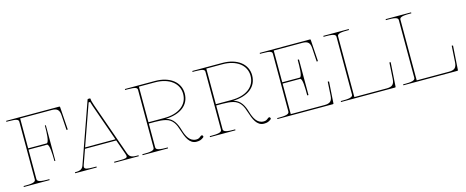

<svg xmlns="http://www.w3.org/2000/svg" viewBox="-34 -985 3541 1458"><g transform="rotate(-15 1737.0 -256.0)"><path d="M22.5 -520V-512.5H42.5C108.5 -512.5 117.5 -502.5 117.5 -487V-35.5C117.5 -21 111 -7.5 42.5 -7.5H22.5V0H225V-7.5H205C136.5 -7.5 130 -21 130 -35.5V-265H275C295 -265 297.5 -184 297.5 -140V-130H305V-410H297.5V-400C297.5 -359 295 -275 275 -275H130V-510H376.5C420.5 -510 437 -495.5 440 -451.5L447.5 -334.5L457.5 -335.5L445.5 -515.5C445.5 -517 444 -520 440.5 -520Z M549.5 -170 664 -493.5H675.5C675.5 -491 677.5 -485 686 -460L788 -170ZM426 0H595.5V-7.5H575C523.5 -7.5 501.5 -11 501.5 -29C501.5 -32.5 502.5 -36.5 504 -41.5L546 -160H791.5L831.5 -47C834.5 -37.5 837 -30.5 837 -25C837 -11.5 824.5 -7.5 784 -7.5H734V0H926V-7.5H909C869.5 -7.5 854.5 -17.5 843.5 -49L697.5 -463C687 -492.5 685 -505 685 -515C685 -517 683.5 -520 680 -520H666.5C665 -520 663 -519 662 -516.5L495 -44.5C485.5 -17.5 471 -7.5 428 -7.5H426Z M956 -520V-512.5H976C1042 -512.5 1051 -503 1051 -487.5V-35C1051 -20.5 1044.5 -7.5 976 -7.5H956V0H1156V-7.5H1138.5C1070 -7.5 1063.5 -20.5 1063.5 -35V-220H1114C1145.5 -220 1172.5 -217.5 1195 -212C1250 -198.5 1268.5 -154 1282.5 -108.5C1300.5 -51.5 1323 7.5 1379 7.5C1404 7.5 1417 2.5 1434 -10.5C1437 -12.5 1438.5 -15.5 1438.5 -18.5C1438.5 -20.5 1437.5 -23 1436 -25C1434 -28 1431 -29.5 1428 -29.5C1426 -29.5 1423 -28.5 1421 -27C1406.5 -15.5 1400.5 -9.5 1381.5 -9.5C1329.5 -9.5 1307 -57.5 1291.5 -110C1277.5 -157.5 1255 -206.5 1198 -221C1311.5 -225 1386.5 -278 1386.5 -370.5C1386.5 -460 1308.5 -520 1192 -520ZM1187 -230H1063.5V-510H1190.5C1300.5 -510 1374 -454 1374 -370.5C1374 -283.5 1300.5 -230 1187 -230Z M1486 -520V-512.5H1506C1572 -512.5 1581 -503 1581 -487.5V-35C1581 -20.5 1574.5 -7.5 1506 -7.5H1486V0H1686V-7.5H1668.5C1600 -7.5 1593.5 -20.5 1593.5 -35V-220H1644C1675.5 -220 1702.5 -217.5 1725 -212C1780 -198.5 1798.5 -154 1812.5 -108.5C1830.5 -51.5 1853 7.5 1909 7.5C1934 7.5 1947 2.5 1964 -10.5C1967 -12.5 1968.5 -15.5 1968.5 -18.5C1968.5 -20.5 1967.5 -23 1966 -25C1964 -28 1961 -29.5 1958 -29.5C1956 -29.5 1953 -28.5 1951 -27C1936.5 -15.5 1930.5 -9.5 1911.5 -9.5C1859.5 -9.5 1837 -57.5 1821.5 -110C1807.5 -157.5 1785 -206.5 1728 -221C1841.5 -225 1916.5 -278 1916.5 -370.5C1916.5 -460 1838.5 -520 1722 -520ZM1717 -230H1593.5V-510H1720.5C1830.5 -510 1904 -454 1904 -370.5C1904 -283.5 1830.5 -230 1717 -230Z M2458.5 -175.5 2452 -68.5C2449.5 -26 2434 -10 2388.5 -10H2123.5V-250H2261C2281 -250 2281 -169 2281 -125V-115H2291V-395H2281V-385C2281 -344 2281 -260 2261 -260H2123.5V-510H2347C2391 -510 2407.5 -495.5 2410.5 -451.5L2417 -344.5L2427 -345.5L2416 -515.5C2416 -517 2414.5 -520 2411 -520H2016V-512.5H2036C2102 -512.5 2111 -503 2111 -487.5V-35.5C2111 -21 2104.5 -7.5 2036 -7.5H2016V0H2452.5C2454 0 2457.5 -1 2457.5 -4.5L2468.5 -174.5Z M2516 -520V-512.5H2536C2602 -512.5 2611 -501.5 2611 -486V-35.5C2611 -21 2604.5 -7.5 2536 -7.5H2516V0H2941C2942.5 0 2946 -1 2946 -4.5L2958.5 -194.5L2948.5 -195.5L2940.5 -68.5C2937.5 -26 2922.5 -10 2877 -10H2623.5V-486C2623.5 -501.5 2632.5 -512.5 2698.5 -512.5H2716V-520Z M3006 -520V-512.5H3026C3092 -512.5 3101 -501.5 3101 -486V-35.5C3101 -21 3094.5 -7.5 3026 -7.5H3006V0H3431C3432.5 0 3436 -1 3436 -4.5L3448.5 -194.5L3438.5 -195.5L3430.5 -68.5C3427.5 -26 3412.5 -10 3367 -10H3113.5V-486C3113.5 -501.5 3122.5 -512.5 3188.5 -512.5H3206V-520Z"/></g></svg>

Font: ZnikomitSC
Style: Regular
Weight: 100
Designer: gluk
Foundry: gluk
Version: Version 0.55